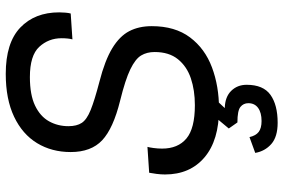

<svg xmlns="http://www.w3.org/2000/svg" viewBox="-179 -587 986 668"><g transform="rotate(-90 314.0 -253.0)"><path d="M269 16Q160 16 100.5 -34.5Q41 -85 41 -172Q41 -186 43 -201.5Q45 -217 47 -227L137 -233Q135 -226 133 -211.5Q131 -197 131 -182Q131 -127 166 -97.5Q201 -68 282 -68Q334 -68 375.5 -82Q417 -96 442 -127Q467 -158 467 -208Q467 -235 455 -255Q443 -275 407 -292.5Q371 -310 298 -328Q201 -352 160 -390.5Q119 -429 119 -500Q119 -566 150 -617Q181 -668 242 -697Q303 -726 391 -726Q499 -726 552 -675.5Q605 -625 605 -540Q605 -530 604 -518.5Q603 -507 601 -500L511 -494Q513 -501 514 -511Q515 -521 515 -532Q515 -577 485 -609.5Q455 -642 380 -642Q318 -642 280.5 -624Q243 -606 226 -575.5Q209 -545 209 -508Q209 -479 220.5 -461.5Q232 -444 265.5 -430.5Q299 -417 364 -400Q438 -381 480 -355.5Q522 -330 539.5 -296.5Q557 -263 557 -218Q557 -137 518 -85Q479 -33 413.5 -8.5Q348 16 269 16ZM221 220Q172 220 147 198Q122 176 116 142L171 122Q176 144 189 154Q202 164 227 164Q256 164 272.5 152Q289 140 289 118Q289 101 276 90.5Q263 80 222 80L201 50L251 -10H315L272 36Q311 37 332 58.5Q353 80 353 112Q353 170 318 195Q283 220 221 220Z"/></g></svg>

Font: Geist Regular
Style: Italic
Weight: 400
Italic angle: -12°
Designer: Basement.studio, Andrés Briganti, Mateo Zaragoza
Foundry: Basement.studio, Vercel, Andrés Briganti, Guido Ferreyra, Mateo Zaragoza
Version: Version 1.500; ttfautohint (v1.8.4.7-5d5b)